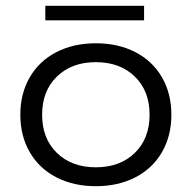

<svg xmlns="http://www.w3.org/2000/svg" viewBox="-20 -631 660 661"><path d="M570 -236Q570 -163 537.5 -107Q505 -51 446 -20.5Q387 10 310 10Q233 10 174 -20.5Q115 -51 82.5 -107Q50 -163 50 -236Q50 -309 82.5 -365Q115 -421 174 -451.5Q233 -482 310 -482Q387 -482 446 -451.5Q505 -421 537.5 -365Q570 -309 570 -236ZM495 -236Q495 -318 444 -367.5Q393 -417 310 -417Q227 -417 176 -367.5Q125 -318 125 -236Q125 -154 176 -104.5Q227 -55 310 -55Q393 -55 444 -104.5Q495 -154 495 -236ZM136 -611H476V-561H136Z"/></svg>

Font: Madhuban Light
Style: Regular
Weight: 300
Designer: jaikishan Patel
Foundry: MagicType
Version: Version 1.000